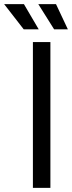

<svg xmlns="http://www.w3.org/2000/svg" viewBox="-90 -902 346 922"><path d="M68 0V-700H152V0ZM24 -761 -70 -882H25L96 -761ZM179 -882 236 -761H170L94 -882Z"/></svg>

Font: Space Grotesk Frontify
Style: Regular
Weight: 400
Designer: Florian Karsten
Version: Version 2.000